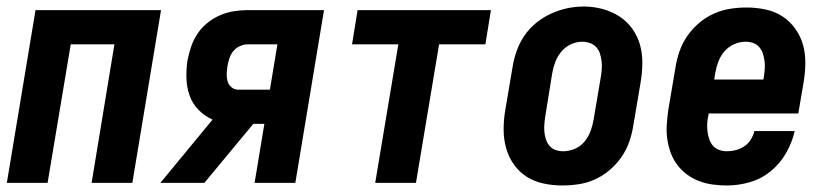

<svg xmlns="http://www.w3.org/2000/svg" viewBox="-20 -561 2540 589"><path d="M1 0 89 -530H474L386 0H261L331 -425H197L126 0Z M472 0 632 -194Q608 -205 589.5 -223.5Q571 -242 562 -267Q553 -292 552 -319.5Q551 -347 555 -375Q559 -396 566 -417Q573 -438 585.5 -457Q598 -476 616 -490.5Q634 -505 654.5 -514Q675 -523 697 -526.5Q719 -530 740 -530H974L886 0H761L791 -181H757L607 0ZM710 -286H808L831 -425H740Q728 -425 716 -419.5Q704 -414 696 -404.5Q688 -395 684 -383Q680 -371 678 -359Q676 -347 675.5 -335Q675 -323 678 -312Q681 -301 690 -293.5Q699 -286 710 -286Z M1131 0 1202 -425H1060L1077 -530H1486L1469 -425H1327L1256 0Z M1705 8Q1676 8 1647.5 2Q1619 -4 1595.5 -19Q1572 -34 1556 -57Q1540 -80 1532.5 -107Q1525 -134 1525 -164Q1525 -194 1530 -223L1552 -353Q1556 -379 1564.5 -403.5Q1573 -428 1588 -450.5Q1603 -473 1624.5 -490.5Q1646 -508 1670 -519Q1694 -530 1719.5 -535.5Q1745 -541 1771 -541Q1800 -541 1828 -533.5Q1856 -526 1879.5 -511Q1903 -496 1919.5 -473Q1936 -450 1943.5 -423Q1951 -396 1950.5 -366Q1950 -336 1945 -307L1923 -177Q1919 -151 1910.5 -126.5Q1902 -102 1887 -80Q1872 -58 1851 -40Q1830 -22 1806 -11Q1782 0 1756 4Q1730 8 1705 8ZM1708 -97Q1726 -97 1743.5 -104.5Q1761 -112 1773 -126.5Q1785 -141 1791.5 -158.5Q1798 -176 1801 -194L1823 -324Q1825 -336 1826 -348.5Q1827 -361 1825.5 -373Q1824 -385 1820.5 -396.5Q1817 -408 1809 -416.5Q1801 -425 1789.5 -429Q1778 -433 1766 -433Q1748 -433 1731 -425Q1714 -417 1702 -402.5Q1690 -388 1683.5 -371Q1677 -354 1674 -336L1653 -206Q1651 -194 1650 -181.5Q1649 -169 1650 -157Q1651 -145 1654.5 -134Q1658 -123 1665.5 -114Q1673 -105 1684 -101Q1695 -97 1708 -97Z M2210 8Q2188 8 2166 5Q2144 2 2123.5 -6Q2103 -14 2086.5 -26.5Q2070 -39 2057.5 -55.5Q2045 -72 2037.5 -92.5Q2030 -113 2027 -134.5Q2024 -156 2025.5 -178.5Q2027 -201 2030 -223L2052 -353Q2056 -379 2064.5 -403.5Q2073 -428 2088 -450Q2103 -472 2124 -490Q2145 -508 2169.5 -519Q2194 -530 2219.5 -534Q2245 -538 2270 -538Q2299 -538 2328 -532Q2357 -526 2380 -511Q2403 -496 2419.5 -473Q2436 -450 2443.5 -423Q2451 -396 2450.5 -366Q2450 -336 2445 -307L2429 -213H2154L2153 -206Q2150 -194 2149.5 -181.5Q2149 -169 2150.5 -157Q2152 -145 2156 -133.5Q2160 -122 2167.5 -113.5Q2175 -105 2186.5 -101Q2198 -97 2210 -97Q2224 -97 2237.5 -100.5Q2251 -104 2263 -112Q2275 -120 2283 -132.5Q2291 -145 2294 -159H2418Q2410 -124 2391.5 -91.5Q2373 -59 2344 -35.5Q2315 -12 2280 -2Q2245 8 2210 8ZM2171 -317H2322L2323 -324Q2325 -336 2326 -348.5Q2327 -361 2325.5 -373Q2324 -385 2320.5 -396Q2317 -407 2309.5 -416Q2302 -425 2291 -429Q2280 -433 2267 -433Q2250 -433 2232.5 -425.5Q2215 -418 2202.5 -403.5Q2190 -389 2183.5 -371.5Q2177 -354 2174 -336Z"/></svg>

Font: Iosevka Curly XBdObl
Style: Regular
Weight: 800
Italic angle: -9°
Monospace: yes
Designer: Belleve Invis
Foundry: Belleve Invis
Version: Version 11.1.0; ttfautohint (v1.8.3)